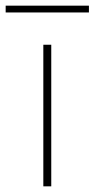

<svg xmlns="http://www.w3.org/2000/svg" viewBox="-103 -658 334 678"><path d="M50 -500V0H78V-500ZM-83 -614H211V-638H-83Z"/></svg>

Font: LT Wave Thin
Style: Regular
Weight: 100
Designer: Daniel Lyons
Version: Version 2.5 (Glyphs App)